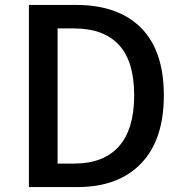

<svg xmlns="http://www.w3.org/2000/svg" viewBox="-20 -757 739 777"><path d="M97 0V-737H288Q458 -737 550.5 -644.5Q643 -552 643 -371Q643 -191 551 -95.5Q459 0 294 0ZM213 -95H280Q399 -95 461 -164.5Q523 -234 523 -371Q523 -509 461 -575.5Q399 -642 280 -642H213Z"/></svg>

Font: Source Han Sans SC Medium
Style: Regular
Weight: 500
Designer: Ryoko NISHIZUKA 西塚涼子 (kana, bopomofo & ideographs); Paul D. Hunt (Latin, Greek & Cyrillic); Sandoll Communications 산돌커뮤니
Foundry: Adobe
Version: Version 2.004;hotconv 1.0.118;makeotfexe 2.5.65603